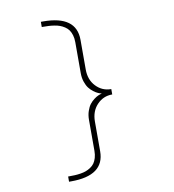

<svg xmlns="http://www.w3.org/2000/svg" viewBox="-102 -897 1054 1160"><g transform="rotate(-10 425.0 -316.5)"><path d="M574.5 -333H575.5V-300H574.5Q520 -300 482 -260Q444 -220 444 -157V25.5Q444 174 240.5 174H227V142H234.5Q254 142 269.5 141.2Q285 140.5 304 137.5Q323 134.5 337.2 129.2Q351.5 124 366 114.5Q380.5 105 389.8 92Q399 79 404.8 59.8Q410.5 40.5 410.5 16.5V-173.5Q410.5 -202.5 418.8 -226.8Q427 -251 438.5 -266Q450 -281 465.2 -292.5Q480.5 -304 492.2 -309Q504 -314 514.5 -316.5Q504 -319 492.2 -324Q480.5 -329 465.2 -340.5Q450 -352 438.5 -367Q427 -382 418.8 -406.2Q410.5 -430.5 410.5 -459.5V-649.5Q410.5 -673.5 404.8 -692.8Q399 -712 389.8 -725Q380.5 -738 366 -747.5Q351.5 -757 337.2 -762.2Q323 -767.5 304 -770.5Q285 -773.5 269.5 -774.2Q254 -775 234.5 -775H227V-807H240.5Q444 -807 444 -658.5V-476Q444 -413 482 -373Q520 -333 574.5 -333Z"/></g></svg>

Font: League Mono Wide Thin
Style: Regular
Weight: 100
Width: 8
Designer: Tyler Finck
Foundry: The League of Moveable Type / Tyler Finck
Version: Version 2.210